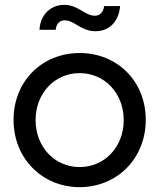

<svg xmlns="http://www.w3.org/2000/svg" viewBox="-20 -761 658 793"><path d="M375 -632C314 -632 288 -677 247 -677C231 -677 213 -668 210 -638C210 -638 143 -638 143 -638C147 -706 195 -741 245 -741C303 -741 331 -696 372 -696C388 -696 407 -706 410 -736C410 -736 476 -736 476 -736C471 -667 426 -632 375 -632ZM309 12C156 12 36 -105 36 -266C36 -427 155 -542 309 -542C463 -542 582 -427 582 -266C582 -105 462 12 309 12ZM309 -71C412 -71 491 -154 491 -265C491 -376 412 -459 309 -459C206 -459 127 -376 127 -265C127 -154 206 -71 309 -71Z"/></svg>

Font: Preevio_Regular
Style: Regular
Weight: 500
Designer: Gumpita Rahayu
Foundry: Tokotype Studio
Version: ""